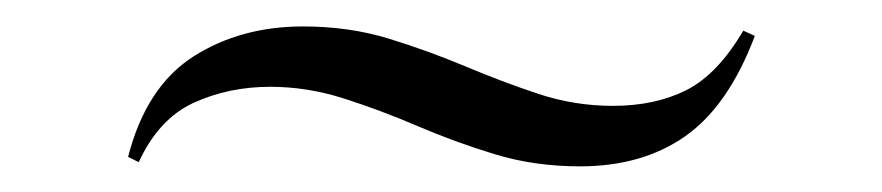

<svg xmlns="http://www.w3.org/2000/svg" viewBox="-20 -287 671 146"><path d="M421 -160.5Q386.3 -160.5 356 -169.8Q325.8 -179 297.6 -191.1Q269.4 -203.2 241.5 -212.1Q213.7 -221 185.5 -221Q154 -221 127.4 -208.9Q100.8 -196.8 85.5 -163.7L77.4 -167.7Q91.1 -221 127 -244Q162.9 -266.9 210.5 -266.9Q245.2 -266.9 275.4 -257.7Q305.6 -248.4 333.5 -236.7Q361.3 -225 389.1 -215.7Q416.9 -206.5 446 -206.5Q478.2 -206.5 502 -218.5Q525.8 -230.6 545.2 -263.7L554 -259.7Q533.9 -206.5 501.2 -183.5Q468.5 -160.5 421 -160.5Z"/></svg>

Font: Playfair 144pt SemiExpanded Light
Style: Regular
Weight: 300
Width: 6
Designer: Claus Eggers Sørensen
Foundry: Claus Eggers Sørensen
Version: Version 2.203